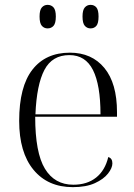

<svg xmlns="http://www.w3.org/2000/svg" viewBox="-20 -761 554 791"><path d="M280 10Q177 10 118 -61.5Q59 -133 59 -263Q59 -404 113.5 -474Q168 -544 268 -544Q358 -544 410 -481Q462 -418 462 -299V-280H125Q125 -132 165 -66Q205 0 282 0Q339 0 376 -29.5Q413 -59 426 -114Q443 -109 443 -88Q443 -69 425 -46Q407 -23 371 -6.5Q335 10 280 10ZM394 -290Q394 -411 363 -472.5Q332 -534 266 -534Q195 -534 163 -473Q131 -412 126 -290ZM353 -644Q339 -644 329.5 -654.5Q320 -665 320 -693Q320 -720 329.5 -730.5Q339 -741 353 -741Q368 -741 377 -730.5Q386 -720 386 -693Q386 -665 377 -654.5Q368 -644 353 -644ZM176 -644Q162 -644 152.5 -654.5Q143 -665 143 -693Q143 -720 152.5 -730.5Q162 -741 176 -741Q191 -741 200.5 -730.5Q210 -720 210 -693Q210 -665 200.5 -654.5Q191 -644 176 -644Z"/></svg>

Font: Noto Serif Display Light
Style: Regular
Weight: 300
Designer: Monotype Design Team
Foundry: Monotype Imaging Inc.
Version: Version 2.009